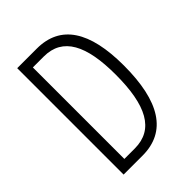

<svg xmlns="http://www.w3.org/2000/svg" viewBox="-208 -812 911 911"><g transform="rotate(-45 247.0 -357.0)"><path d="M443 -365C443 -595 366 -714 207 -714H76V0H203C365 0 443 -125 443 -365ZM385 -362C385 -157 330 -50 201 -50H131V-664H204C332 -664 385 -558 385 -362Z"/></g></svg>

Font: Noto Sans Arabic ExtCond Light
Style: Regular
Weight: 300
Width: 2
Designer: Monotype Design Team, Nadine Chahine, Nizar Qandah and Khaled Hosny
Foundry: Monotype Imaging Inc.
Version: Version 2.012